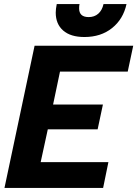

<svg xmlns="http://www.w3.org/2000/svg" viewBox="-20 -924 675 944"><path d="M254 -862Q254 -879 259 -904H371Q369 -896 369 -883Q369 -840 416 -840Q444 -840 463 -856.5Q482 -873 489 -904H602Q586 -830 531 -786Q476 -742 395 -742Q327 -742 290.5 -774Q254 -806 254 -862ZM150 -699H635L608 -572H275L241 -410H486L460 -288H215L180 -127H513L487 0H2Z"/></svg>

Font: Prompt Semibold
Style: Italic
Weight: 600
Italic angle: -12°
Designer: Katatrad Team
Foundry: CadsonDemak
Version: Version 1.000